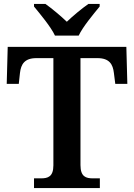

<svg xmlns="http://www.w3.org/2000/svg" viewBox="-20 -951 678 971"><path d="M258 -771H378C399 -816 453 -880 484 -918V-931H427C395 -909 348 -870 318 -841C288 -870 241 -909 210 -931H152V-918C183 -880 237 -816 258 -771ZM152 0H485V-49H450C415 -49 387 -57 387 -116V-657H473C533 -657 551 -626 556 -582L563 -527H624L619 -714H19L14 -527H75L81 -582C86 -626 104 -657 164 -657H250V-115C250 -57 222 -49 187 -49H152Z"/></svg>

Font: Noto Serif Semi
Style: Regular
Weight: 600
Designer: Monotype Design Team
Foundry: Monotype Imaging Inc.
Version: Version 1.002